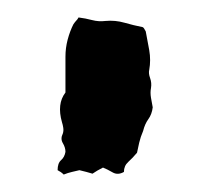

<svg xmlns="http://www.w3.org/2000/svg" viewBox="-20 -750 241 220"><path d="M155 -627Q154 -619 150 -613.5Q146 -608 144 -600Q141 -593 139.5 -586.5Q138 -580 137 -575Q132 -569 127 -564.5Q122 -560 122 -553Q115 -549 109 -552.5Q103 -556 98 -558Q94 -556 91.5 -554.5Q89 -553 86 -551Q83 -552 79 -553Q75 -554 71 -555Q67 -554 62.5 -553Q58 -552 53 -550Q50 -553 46 -555Q46 -563 50 -566.5Q54 -570 55 -576Q55 -581 52 -586Q49 -591 52 -597Q53 -600 52.5 -603.5Q52 -607 51 -610Q45 -631 55 -644V-685Q55 -695 57.5 -704.5Q60 -714 64 -722Q66 -725 67.5 -726.5Q69 -728 70 -730Q78 -729 85.5 -727Q93 -725 101 -726Q112 -727 122.5 -724Q133 -721 143 -719Q144 -719 145 -717.5Q146 -716 147 -714Q149 -704 151 -692.5Q153 -681 151 -670Q150 -666 152 -660.5Q154 -655 153 -649Q152 -644 153 -638Q154 -632 155 -627Z"/></svg>

Font: Darumadrop One
Style: Regular
Weight: 400
Version: Version 1.000